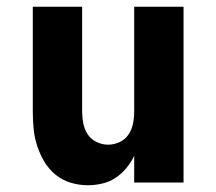

<svg xmlns="http://www.w3.org/2000/svg" viewBox="-20 -540 640 568"><path d="M240 8Q214 8 189 0.5Q164 -7 144 -23.5Q124 -40 111 -62Q98 -84 90 -108.5Q82 -133 79.5 -158.5Q77 -184 77 -210V-520H223V-210Q223 -192 226.5 -174.5Q230 -157 239.5 -142.5Q249 -128 265.5 -120Q282 -112 300 -112Q318 -112 334.5 -120Q351 -128 360.5 -142.5Q370 -157 373.5 -174.5Q377 -192 377 -210V-520H523V0H377V-79Q368 -60 354 -43Q340 -26 322 -14Q304 -2 282.5 3Q261 8 240 8Z"/></svg>

Font: Iosevka SS04 Heavy Extended
Style: Regular
Weight: 900
Width: 7
Monospace: yes
Designer: Belleve Invis
Foundry: Belleve Invis
Version: Version 19.0.0; ttfautohint (v1.8.4)